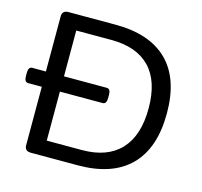

<svg xmlns="http://www.w3.org/2000/svg" viewBox="-102 -812 969 923"><g transform="rotate(15 382.5 -350.0)"><path d="M128 0Q97 0 97 -30V-320H29Q10 -320 10 -350V-366Q10 -396 29 -396H97V-670Q97 -700 128 -700H362Q533 -700 622 -612Q711 -524 711 -352Q711 -179 622 -89.5Q533 0 362 0ZM187 -76H362Q488 -76 554 -146.5Q620 -217 620 -352Q620 -487 554 -555.5Q488 -624 362 -624H187V-396H400Q419 -396 419 -366V-350Q419 -320 400 -320H187Z"/></g></svg>

Font: Asap Semi Expanded
Style: Regular
Weight: 400
Width: 6
Designer: Pablo Cosgaya
Foundry: Omnibus-Type
Version: Version 3.001; ttfautohint (v1.8.4.7-5d5b)